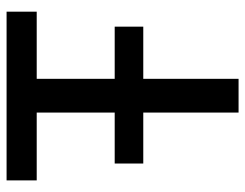

<svg xmlns="http://www.w3.org/2000/svg" viewBox="-99 -628 727 569"><g transform="rotate(-90 264.5 -343.5)"><path d="M64.4 -282.4V-367.1H470V-282.4ZM215.4 0V-598.2H14.4V-687.5H514.4V-598.2H315.4V0Z"/></g></svg>

Font: Titillium Web SemiBold
Style: Regular
Weight: 600
Designer: Mohamed Gaber, Accademia di Belle Arti di Urbino
Foundry: Kief Type Foundry, Accademia di Belle Arti di Urbino
Version: Version 3.000; ttfautohint (v1.8.4)